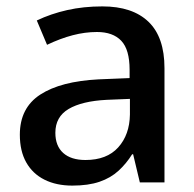

<svg xmlns="http://www.w3.org/2000/svg" viewBox="-20 -570 607 600"><path d="M300 -550Q394 -550 444 -502Q494 -454 494 -357V0H417L396 -88H393Q375 -59 350.5 -36.5Q326 -14 291 -2Q256 10 206 10Q156 10 119 -8.5Q82 -27 62 -62.5Q42 -98 42 -149Q42 -233 106 -274.5Q170 -316 288 -322L385 -326V-352Q385 -415 359 -442.5Q333 -470 283 -470Q246 -470 207.5 -460Q169 -450 127 -430L95 -506Q139 -527 190 -538.5Q241 -550 300 -550ZM313 -258Q236 -254 194.5 -229.5Q153 -205 153 -155Q153 -114 177.5 -92Q202 -70 247 -70Q314 -70 349.5 -109.5Q385 -149 386 -212V-261Z"/></svg>

Font: Noto Sans Hebrew Thin Medium
Style: Regular
Weight: 500
Version: Version 3.001